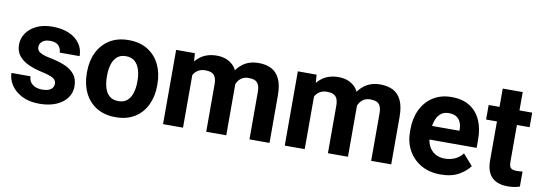

<svg xmlns="http://www.w3.org/2000/svg" viewBox="-53 -998 3797 1345"><g transform="rotate(10 1845.5 -325.0)"><path d="M255.9 9.8Q181.6 9.8 130.6 -16.8Q79.6 -43.5 53.2 -84.5Q26.9 -125.5 26.9 -168.9H162.1Q163.6 -141.1 177 -124.3Q190.4 -107.4 211.9 -99.4Q233.4 -91.3 258.8 -91.3Q285.6 -91.3 303.5 -98.1Q321.3 -105 330.6 -117.7Q339.8 -130.4 339.8 -146.5Q339.8 -161.6 331.3 -173.1Q322.8 -184.6 299.6 -194.3Q276.4 -204.1 231.9 -213.4Q178.2 -225.1 135.5 -245.1Q92.8 -265.1 68.6 -296.6Q44.4 -328.1 44.4 -374Q44.4 -418 69.6 -455.3Q94.7 -492.7 141.8 -515.4Q189 -538.1 254.9 -538.1Q323.7 -538.1 373.5 -516.1Q423.3 -494.1 450 -455.6Q476.6 -417 476.6 -367.7H334.5Q334.5 -397.9 315.2 -417.7Q295.9 -437.5 254.9 -437.5Q231.4 -437.5 214.8 -429.9Q198.2 -422.4 189.5 -409.7Q180.7 -397 180.7 -380.4Q180.7 -365.2 189.9 -353.8Q199.2 -342.3 220.5 -333.7Q241.7 -325.2 278.3 -318.4Q335.9 -307.1 380.9 -288.3Q425.8 -269.5 451.9 -237.1Q478 -204.6 478 -151.9Q478 -105.5 450.7 -68.8Q423.3 -32.2 373.5 -11.2Q323.7 9.8 255.9 9.8Z M546.9 -269Q546.9 -346.2 576.2 -407Q605.5 -467.8 661.4 -502.9Q717.3 -538.1 796.9 -538.1Q877.4 -538.1 933.3 -502.9Q989.3 -467.8 1018.3 -407Q1047.4 -346.2 1047.4 -269V-258.8Q1047.4 -182.1 1018.3 -121.1Q989.3 -60.1 933.6 -25.1Q877.9 9.8 797.9 9.8Q717.8 9.8 661.6 -25.1Q605.5 -60.1 576.2 -121.1Q546.9 -182.1 546.9 -258.8ZM689.5 -258.8Q689.5 -216.3 700 -181.2Q710.4 -146 734.1 -125.2Q757.8 -104.5 797.9 -104.5Q836.9 -104.5 860.6 -125.2Q884.3 -146 895 -181.2Q905.8 -216.3 905.8 -258.8V-269Q905.8 -311 895 -346.2Q884.3 -381.3 860.6 -402.6Q836.9 -423.8 796.9 -423.8Q757.8 -423.8 734.1 -402.6Q710.4 -381.3 700 -346.2Q689.5 -311 689.5 -269Z M1276.9 0H1134.8V-528.3H1268.1L1276.9 -418.5ZM1215.8 -280.8Q1215.8 -355 1239.3 -413.1Q1262.7 -471.2 1309.1 -504.6Q1355.5 -538.1 1423.8 -538.1Q1494.6 -538.1 1539.6 -494.9Q1584.5 -451.7 1584.5 -352.5V0H1441.9V-335.4Q1441.9 -370.6 1432.4 -389.4Q1422.9 -408.2 1405.3 -415.5Q1387.7 -422.9 1362.8 -422.9Q1335 -422.9 1314.9 -412.4Q1294.9 -401.9 1282 -382.6Q1269 -363.3 1262.9 -337.6Q1256.8 -312 1256.8 -282.2ZM1518.6 -288.6Q1518.6 -358.9 1541.3 -415.3Q1564 -471.7 1609.6 -504.9Q1655.3 -538.1 1722.2 -538.1Q1773.9 -538.1 1812 -518.6Q1850.1 -499 1871.1 -454.8Q1892.1 -410.6 1892.1 -336.4V0H1749.5V-336.9Q1749.5 -372.1 1739.7 -390.6Q1730 -409.2 1712.6 -416Q1695.3 -422.9 1670.4 -422.9Q1646 -422.9 1627.4 -413.3Q1608.9 -403.8 1596.7 -386.5Q1584.5 -369.1 1578.1 -345.9Q1571.8 -322.8 1571.8 -295.4Z M2142.6 0H2000.5V-528.3H2133.8L2142.6 -418.5ZM2081.5 -280.8Q2081.5 -355 2105 -413.1Q2128.4 -471.2 2174.8 -504.6Q2221.2 -538.1 2289.6 -538.1Q2360.4 -538.1 2405.3 -494.9Q2450.2 -451.7 2450.2 -352.5V0H2307.6V-335.4Q2307.6 -370.6 2298.1 -389.4Q2288.6 -408.2 2271 -415.5Q2253.4 -422.9 2228.5 -422.9Q2200.7 -422.9 2180.7 -412.4Q2160.6 -401.9 2147.7 -382.6Q2134.8 -363.3 2128.7 -337.6Q2122.6 -312 2122.6 -282.2ZM2384.3 -288.6Q2384.3 -358.9 2407 -415.3Q2429.7 -471.7 2475.3 -504.9Q2521 -538.1 2587.9 -538.1Q2639.6 -538.1 2677.7 -518.6Q2715.8 -499 2736.8 -454.8Q2757.8 -410.6 2757.8 -336.4V0H2615.2V-336.9Q2615.2 -372.1 2605.5 -390.6Q2595.7 -409.2 2578.4 -416Q2561 -422.9 2536.1 -422.9Q2511.7 -422.9 2493.2 -413.3Q2474.6 -403.8 2462.4 -386.5Q2450.2 -369.1 2443.8 -345.9Q2437.5 -322.8 2437.5 -295.4Z M3109.9 9.8Q3027.8 9.8 2969 -24.9Q2910.2 -59.6 2878.9 -117.4Q2847.7 -175.3 2847.7 -246.1V-265.1Q2847.7 -344.7 2877.7 -406.5Q2907.7 -468.3 2963.1 -503.2Q3018.6 -538.1 3094.2 -538.1Q3170.9 -538.1 3222.7 -505.6Q3274.4 -473.1 3300.8 -414.8Q3327.1 -356.4 3327.1 -278.3V-217.8H2908.7V-314.9H3187.5V-326.2Q3187 -354 3177.2 -376.2Q3167.5 -398.4 3147 -411.1Q3126.5 -423.8 3093.3 -423.8Q3056.6 -423.8 3033.7 -403.1Q3010.7 -382.3 3000 -346.7Q2989.3 -311 2989.3 -265.1V-246.1Q2989.3 -204.6 3004.6 -172.9Q3020 -141.1 3049.3 -123Q3078.6 -105 3119.1 -105Q3157.7 -105 3190.4 -119.4Q3223.1 -133.8 3246.6 -164.1L3315.9 -85.9Q3291 -49.8 3239.5 -20Q3188 9.8 3109.9 9.8Z M3667.5 -424.8H3357.9V-528.3H3667.5ZM3577.1 -658.7V-161.6Q3577.1 -139.6 3583 -127.9Q3588.9 -116.2 3601.1 -111.8Q3613.3 -107.4 3631.3 -107.4Q3644 -107.4 3654.5 -108.4Q3665 -109.4 3672.4 -110.8V-3.4Q3654.3 2.9 3633.5 6.3Q3612.8 9.8 3586.9 9.8Q3540.5 9.8 3506.6 -5.9Q3472.7 -21.5 3453.9 -56.2Q3435.1 -90.8 3435.1 -146.5V-658.7Z"/></g></svg>

Font: Heebo
Style: Bold
Weight: 700
Designer: Oded Ezer
Foundry: Ezer Type House
Version: Version 3.100